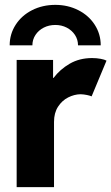

<svg xmlns="http://www.w3.org/2000/svg" viewBox="-20 -773 460 793"><path d="M48.8 -525.4H199.2V-451.2H201.2Q227.5 -486.3 267.8 -509.8Q308.1 -533.2 360.4 -533.2Q379.4 -533.2 396 -530Q412.6 -526.9 419.9 -522.5L358.4 -375Q352.1 -377.9 339.4 -380.6Q326.7 -383.3 312.5 -383.8Q286.6 -383.3 261.5 -370.6Q236.3 -357.9 219.7 -332.3Q203.1 -306.6 203.1 -269.5V0H48.8ZM396 -585.9H302.2Q302.2 -609.4 289.6 -628.7Q276.9 -647.9 255.6 -658.9Q234.4 -669.9 208.5 -669.9Q182.1 -669.9 160.6 -658.9Q139.2 -647.9 126.5 -628.7Q113.8 -609.4 113.8 -585.9H20Q20 -632.3 44.7 -670.7Q69.3 -709 112.5 -731Q155.8 -752.9 208.5 -752.9Q260.3 -752.9 303.5 -731Q346.7 -709 371.3 -670.7Q396 -632.3 396 -585.9Z"/></svg>

Font: Reddit Sans Vanilla ExtraBold
Style: Regular
Weight: 800
Designer: Stephen Hutchings
Foundry: Reddit
Version: Version 1.013